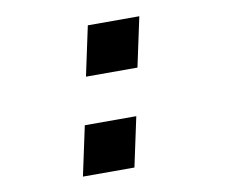

<svg xmlns="http://www.w3.org/2000/svg" viewBox="-63 -586 775 661"><g transform="rotate(-10 325.0 -255.0)"><path d="M283 -510H463L426 -337H246ZM213 -173H393L356 0H176Z"/></g></svg>

Font: Azeret Mono
Style: Bold Italic
Weight: 700
Italic angle: -12°
Designer: Martin Vácha
Foundry: Displaay
Version: Version 1.000; Glyphs 3.0.3, build 3074